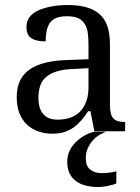

<svg xmlns="http://www.w3.org/2000/svg" viewBox="-20 -525 561 768"><path d="M133.8 -133.8Q133.8 -90.3 153.1 -68.4Q172.4 -46.4 210.4 -46.4Q239.3 -46.4 262.7 -54.9Q286.1 -63.5 301.8 -80.3Q317.4 -97.2 325.7 -121.3Q334 -145.5 334 -175.8V-252.4L274.9 -249Q234.9 -248 208 -239.7Q181.2 -231.4 164.6 -217.3Q147.9 -203.1 140.9 -182.1Q133.8 -161.1 133.8 -133.8ZM248 -460Q219.7 -460 203.4 -452.6Q187 -445.3 178.2 -431.4Q169.4 -417.5 166 -398.7Q162.6 -379.9 162.6 -359.4Q124.5 -359.4 105.2 -372.3Q85.9 -385.3 85.9 -417Q85.9 -439.9 98.1 -456.5Q110.4 -473.1 133.3 -483.4Q156.2 -493.7 186.5 -499.3Q216.8 -504.9 251 -504.9Q293 -504.9 325 -496.1Q356.9 -487.3 378.2 -468.5Q399.4 -449.7 409.7 -419.7Q419.9 -389.6 419.9 -344.7V-104.5Q419.9 -85.4 423.3 -71.8Q426.8 -58.1 433.8 -51Q440.9 -43.9 451.9 -40.5Q462.9 -37.1 478.5 -37.1H480.5V0H357.4L341.8 -80.1H332.5Q318.8 -59.1 304.7 -43Q290.5 -26.9 274.7 -15.4Q258.8 -3.9 238 2.9Q217.3 9.8 189 9.8Q159.2 9.8 132.8 0.5Q106.4 -8.8 87.2 -27.1Q67.9 -45.4 57.4 -72.5Q46.9 -99.6 46.9 -137.7Q46.9 -210.9 98.4 -247.1Q149.9 -283.2 256.8 -285.2L334 -288.1V-344.7Q334 -369.1 331.5 -390.4Q329.1 -411.6 319.8 -427.5Q310.5 -443.4 293.9 -451.7Q277.3 -460 248 -460ZM249 122.1Q249 98.6 257.8 79.3Q266.6 60.1 282 44.7Q297.4 29.3 316.4 18.1Q335.4 6.8 357.4 2H403.8Q396 4.9 380.4 13.2Q364.7 21.5 352.1 35.6Q339.4 49.8 331.3 67.6Q323.2 85.4 323.2 107.9Q323.2 124 327.4 134.8Q331.5 145.5 340.8 153.1Q350.1 160.6 361.6 164.1Q373 167.5 387.7 167.5Q401.4 167.5 415.5 165.8Q429.7 164.1 445.3 160.2V208.5Q439.9 211.4 430.4 214.1Q420.9 216.8 411.1 218.8Q401.4 220.7 391.6 221.9Q381.8 223.1 373.5 223.1Q346.2 223.1 322.8 217.3Q299.3 211.4 282.5 198.2Q265.6 185.1 257.3 166.3Q249 147.5 249 122.1Z"/></svg>

Font: MUA Office
Style: Regular
Weight: 400
Designer: Khon Soe Zaw Thu
Foundry: Myanmar Unicode
Version: Version 2.10 June 24, 2017